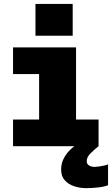

<svg xmlns="http://www.w3.org/2000/svg" viewBox="-20 -740 567 972"><path d="M46 0V-135H178V-365H46V-500H365V-135H479V0ZM527 92V197.5Q510.5 205 477.8 208.8Q445 212.5 416.5 212.5Q384.5 212.5 355.2 202.8Q326 193 307.8 172.5Q289.5 152 289.5 119Q289.5 88.5 301.5 64.8Q313.5 41 329.2 24.5Q345 8 356.5 0H479Q460 15 439.5 35Q419 55 419 75.5Q419 86.5 425.2 93Q431.5 99.5 440.5 102.2Q449.5 105 458 105Q466 105 480.2 103Q494.5 101 508 98Q521.5 95 527 92ZM159.5 -720H348V-559H159.5Z"/></svg>

Font: Trispace Thin ExtraBold
Style: Regular
Weight: 800
Version: Version 1.210